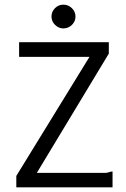

<svg xmlns="http://www.w3.org/2000/svg" viewBox="-20 -804 540 824"><path d="M62 -623H447V-574L138 -62H432Q439 -62 447.5 -65Q456 -68 463 -68V0H50V-49L364 -560H62ZM216 -769Q231 -784 252 -784Q273 -784 288.5 -769Q304 -754 304 -733Q304 -712 288.5 -697Q273 -682 252 -682Q232 -682 216.5 -697Q201 -712 201 -733Q201 -754 216 -769Z"/></svg>

Font: InconsolataGo
Style: Regular
Weight: 400
Designer: Raph Levien, Kirill Tkachev
Foundry: Cyreal
Version: Version 1.013